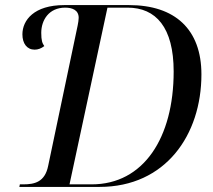

<svg xmlns="http://www.w3.org/2000/svg" viewBox="-20 -734 838 754"><path d="M56 0H371C630 0 771 -204 771 -442C771 -619 667 -714 487 -714H232C114 -714 68 -655 68 -599C68 -563 86 -539 116 -539C130 -539 142 -544 154 -553C146 -564 142 -575 142 -605C142 -655 172 -704 236 -704C263 -704 289 -695 289 -664C289 -658 287 -642 285 -634L169 -82C156 -19 116 -10 71 -10H58ZM340 -10H253L402 -704H481C592 -704 662 -627 662 -453C662 -193 544 -10 340 -10Z"/></svg>

Font: Noto Serif Display
Style: Italic
Weight: 400
Italic angle: -12°
Designer: Monotype Design Team
Foundry: Monotype Imaging Inc.
Version: Version 2.009